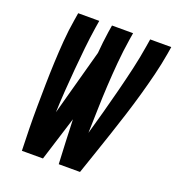

<svg xmlns="http://www.w3.org/2000/svg" viewBox="-133 -842 873 950"><g transform="rotate(20 303.5 -367.5)"><path d="M88 0Q86 -58 85 -115.5Q84 -173 84.5 -231Q85 -289 86 -347.5Q87 -406 89.5 -464Q92 -522 96.5 -580.5Q101 -639 111 -698L117 -735H228L222 -698Q213 -640 207 -582.5Q201 -525 196 -467.5Q191 -410 187 -352Q183 -294 181 -237L276 -584Q278 -612 281.5 -641Q285 -670 289 -698L295 -735H406L400 -698Q390 -635 384.5 -572Q379 -509 375.5 -446.5Q372 -384 370.5 -321.5Q369 -259 367 -196Q385 -259 402 -321.5Q419 -384 435 -446.5Q451 -509 465.5 -572Q480 -635 490 -698L496 -735H607L601 -698Q591 -639 576.5 -580.5Q562 -522 545.5 -464Q529 -406 510.5 -347.5Q492 -289 472.5 -231Q453 -173 433.5 -115.5Q414 -58 394 0H282Q279 -58 276.5 -116.5Q274 -175 272 -233L199 0Z"/></g></svg>

Font: Iosevka QP
Style: Bold Italic
Weight: 700
Italic angle: -9°
Designer: Belleve Invis
Foundry: Belleve Invis
Version: Version 20.0.0; ttfautohint (v1.8.4)